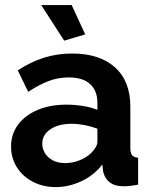

<svg xmlns="http://www.w3.org/2000/svg" viewBox="-20 -751 614 781"><path d="M25 -154.6Q25 -206 53.8 -244.3Q82.5 -282.6 133.2 -303.9Q183.8 -325.3 249.8 -325.3Q283 -325.3 316.9 -320Q350.7 -314.7 376.2 -304.2V-332.3Q376.2 -381.9 346.7 -408.9Q317.2 -436 259.4 -436Q215.9 -436 176.9 -421Q137.8 -405.9 94.7 -377.4L52.3 -464.6Q104.2 -499.2 158.6 -516.2Q213 -533.3 273.4 -533.3Q384.7 -533.3 447.4 -477.3Q510.2 -421.4 510.2 -316.9V-149.6Q510.2 -128.6 517.3 -119.8Q524.5 -110.9 541.8 -109.5V0Q524.3 3.4 509.8 5Q495.3 6.7 484.8 6.7Q444.8 6.7 424.3 -11Q403.9 -28.6 399.2 -55.3L396.3 -82Q361.8 -37.5 310.9 -13.8Q259.9 10 206.8 10Q154.8 10 113.4 -11.7Q71.9 -33.5 48.5 -70.9Q25 -108.3 25 -154.6ZM350.6 -128.4Q362.2 -139.7 369.2 -152Q376.2 -164.2 376.2 -174.2V-227.5Q351.9 -236.8 324 -242.2Q296.1 -247.5 270.8 -247.5Q218.6 -247.5 185.3 -225.3Q151.9 -203.1 151.9 -166.1Q151.9 -146.1 162.9 -128Q173.9 -109.9 194.8 -98.7Q215.6 -87.6 245.2 -87.6Q275.4 -87.6 304 -99.1Q332.7 -110.6 350.6 -128.4ZM147.6 -730.5H271.5L326.5 -611.1L241.1 -585.6Z"/></svg>

Font: Raleway Thin
Style: Regular
Weight: 100
Designer: Matt McInerney, Pablo Impallari, Rodrigo Fuenzalida
Foundry: Matt McInerney, Pablo Impallari, Rodrigo Fuenzalida
Version: Version 4.026